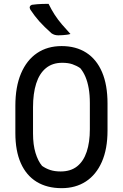

<svg xmlns="http://www.w3.org/2000/svg" viewBox="-20 -960 640 1000"><path d="M301 -720Q376 -720 429.5 -685.5Q483 -651 511.5 -584.5Q540 -518 540 -421V-280Q540 -184 510.5 -117Q481 -50 427.5 -15Q374 20 301 20Q225 20 171 -13Q117 -46 88.5 -110Q60 -174 60 -267V-409Q60 -508 89.5 -577.5Q119 -647 173 -683.5Q227 -720 301 -720ZM152 -265Q152 -206 165 -163.5Q178 -121 199 -96Q219 -82 242 -74.5Q265 -67 296 -67Q348 -67 381.5 -93.5Q415 -120 431.5 -169.5Q448 -219 448 -287V-423Q448 -466 442 -500Q436 -534 425 -560Q414 -586 398 -605Q379 -618 357 -625.5Q335 -633 304 -633Q253 -633 219 -605Q185 -577 168.5 -525Q152 -473 152 -401ZM233 -940Q247 -911 264 -884.5Q281 -858 302 -833.5Q323 -809 347 -783Q337 -780 327.5 -779Q318 -778 307.5 -777Q297 -776 284 -776Q273 -776 265 -778.5Q257 -781 249 -786Q229 -804 213.5 -819Q198 -834 185.5 -848Q173 -862 161.5 -877Q150 -892 138 -910Q133 -919 135.5 -925.5Q138 -932 146 -935Q161 -937 173.5 -938Q186 -939 200 -939.5Q214 -940 233 -940Z"/></svg>

Font: Rec Mono Semicasual
Style: Regular
Weight: 400
Version: Version 1.085; ttfautohint (v1.8.4.7-5d5b)